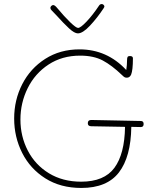

<svg xmlns="http://www.w3.org/2000/svg" viewBox="-20 -932 770 949"><path d="M690 -319Q690 -304 676 -304L629 -305Q627 -157 568 -80Q509 -3 382 -3Q279 -3 204 -50.5Q129 -98 89.5 -176.5Q50 -255 50 -346Q50 -438 90 -516Q130 -594 203.5 -641Q277 -688 373 -688Q509 -688 604 -586Q608 -610 608 -635Q608 -647 611 -651Q614 -655 622 -655Q637 -655 637 -644Q637 -585 628 -563Q621 -548 607 -548Q600 -548 595.5 -550.5Q591 -553 583 -561Q533 -609 488 -633Q443 -657 376 -657Q287 -657 220 -613Q153 -569 117 -496.5Q81 -424 81 -341Q81 -258 117.5 -187.5Q154 -117 222 -75.5Q290 -34 381 -34Q495 -34 545.5 -102.5Q596 -171 598 -305L431 -308Q414 -308 414 -323Q414 -339 431 -339L676 -334Q690 -334 690 -319ZM496 -900Q496 -897 492 -891Q461 -844 425 -805.5Q389 -767 365 -767Q348 -767 321 -792Q294 -817 259 -856L235 -881Q229 -887 229 -893Q229 -898 233.5 -902.5Q238 -907 243 -907Q251 -907 263 -892Q298 -850 327 -822Q356 -794 366 -794Q378 -794 408 -825.5Q438 -857 470 -905Q475 -912 483 -912Q488 -912 492 -908Q496 -904 496 -900Z"/></svg>

Font: Mali ExtraLight
Style: Regular
Weight: 275
Version: Version 1.000; ttfautohint (v1.6)